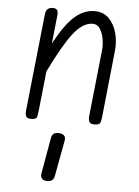

<svg xmlns="http://www.w3.org/2000/svg" viewBox="-57 -588 671 924"><g transform="rotate(5 278.5 -126.5)"><path d="M103 0Q82.5 0 78 -11.2Q73.5 -22.5 75.5 -39.5L125 -506Q127 -524.5 136 -532.8Q145 -541 161 -541Q174.5 -541 181 -533.8Q187.5 -526.5 185.5 -508L171 -371Q224.5 -469 269 -506.2Q313.5 -543.5 363 -543.5Q405.5 -543.5 432.2 -516.2Q459 -489 470 -447.5Q481 -406 476.5 -362.5L443 -41.5Q441.5 -25.5 437.5 -12.8Q433.5 0 409 0Q388.5 0 383.5 -11Q378.5 -22 380.5 -39.5L414.5 -360.5Q417 -382.5 412.5 -411Q408 -439.5 395 -460.8Q382 -482 359 -482Q311.5 -482 265.8 -423.5Q220 -365 156.5 -234L136 -41.5Q134 -25.5 131 -12.8Q128 0 103 0ZM201.5 291Q187 289.5 179.8 281Q172.5 272.5 176 254L206 83.5Q209 66.5 219.2 60.8Q229.5 55 245 56.5Q260 58 268 65.8Q276 73.5 273 90.5L241 263Q238 280 227 286.2Q216 292.5 201.5 291Z"/></g></svg>

Font: Edu NSW ACT Hand
Style: Regular
Weight: 400
Designer: Tina and Corey Anderson, Eben Sorkin, Mirko Velimirovic
Foundry: Sorkin Type Co.
Version: Version 2.000